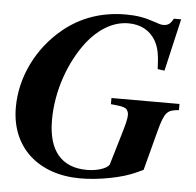

<svg xmlns="http://www.w3.org/2000/svg" viewBox="-51 -737 824 807"><g transform="rotate(5 361.0 -333.5)"><path d="M705 -330H418V-304C461 -300 470 -298 481 -292C487 -288 493 -277 493 -268C493 -243 488 -229 466 -154L435 -50C422 -31 380 -20 341 -20C235 -20 177 -86 177 -216C177 -340 222 -464 289 -551C333 -607 393 -649 462 -649C514 -649 554 -627 577 -587C593 -559 599 -529 601 -468L630 -464L681 -685H650C639 -663 628 -655 608 -655C599 -655 591 -657 572 -664C529 -679 494 -685 448 -685C346 -685 258 -654 184 -593C84 -510 21 -386 21 -256C21 -86 141 18 317 18C395 18 494 -1 551 -28L579 -41L623 -208C645 -290 655 -300 705 -304Z"/></g></svg>

Font: XITS
Style: Bold Italic
Weight: 700
Italic angle: -16.33°
Designer: MicroPress Inc., with final additions and corrections provided by Coen Hoffman, Elsevier (retired)
Version: Version 1.105